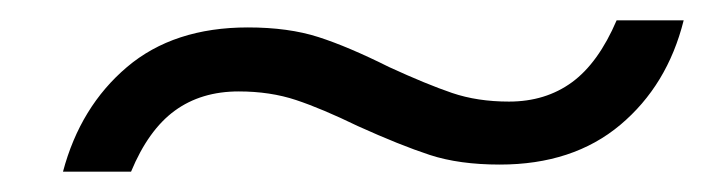

<svg xmlns="http://www.w3.org/2000/svg" viewBox="-20 -428 701 189"><path d="M224 -401Q264 -401 293.5 -391.5Q323 -382 363 -362Q400 -345 425 -336.5Q450 -328 481 -328Q517 -328 543 -347Q569 -366 587 -408H653Q637 -344 590.5 -305Q544 -266 472 -266Q432 -266 403 -275.5Q374 -285 332 -304Q297 -321 271.5 -329.5Q246 -338 215 -338Q178 -338 152 -319Q126 -300 109 -259H42Q59 -323 105 -362Q151 -401 224 -401Z"/></svg>

Font: KoHo Medium
Style: Italic
Weight: 500
Italic angle: -10°
Designer: Cadson Demak & Katatrad Team
Foundry: Cadson Demak Co.,Ltd.
Version: Version 1.000